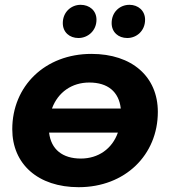

<svg xmlns="http://www.w3.org/2000/svg" viewBox="-20 -770 707 798"><path d="M306 -612C345 -612 381 -642 381 -688C381 -726 352 -750 315 -750C276 -750 241 -720 241 -674C241 -636 269 -612 306 -612ZM509 -612C548 -612 583 -642 583 -688C583 -726 554 -750 518 -750C478 -750 444 -720 444 -674C444 -636 472 -612 509 -612ZM360 -546C167 -546 31 -412 31 -233C31 -88 138 8 307 8C500 8 636 -126 636 -305C636 -451 529 -546 360 -546ZM351 -427C428 -427 474 -389 482 -319H196C221 -387 279 -427 351 -427ZM316 -111C240 -111 192 -149 184 -219H470C446 -151 388 -111 316 -111Z"/></svg>

Font: AWKNG-Font
Style: Bold Italic
Weight: 700
Italic angle: -11.3°
Designer: Awakening Church
Foundry: Awakening Church
Version: Version 1.700;PS 001.700;hotconv 1.0.88;makeotf.lib2.5.64775